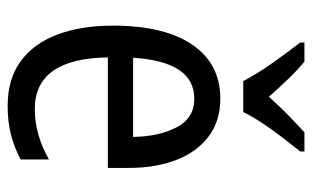

<svg xmlns="http://www.w3.org/2000/svg" viewBox="-177 -629 816 502"><g transform="rotate(90 231.0 -378.0)"><path d="M238 -546Q297 -546 337.5 -515Q378 -484 398.5 -430Q419 -376 419 -308V-252H130Q133 -61 265 -61Q332 -61 397 -98V-24Q365 -7 331.5 1.5Q298 10 257 10Q186 10 139.5 -24.5Q93 -59 70 -121Q47 -183 47 -265Q47 -400 97 -473Q147 -546 238 -546ZM238 -478Q141 -478 131 -318H338Q337 -385 313 -431.5Q289 -478 238 -478ZM192 -606Q175 -639 146 -680.5Q117 -722 91 -755V-766H141Q162 -749 186 -724Q210 -699 233 -673Q259 -702 279.5 -722Q300 -742 326 -766H376V-755Q360 -735 340 -709Q320 -683 302 -656Q284 -629 273 -606Z"/></g></svg>

Font: Noto Sans Ethiopic Cond
Style: Regular
Weight: 400
Width: 3
Designer: Monotype Design Team
Foundry: Monotype Imaging Inc.
Version: Version 2.102; ttfautohint (v1.8.4.7-5d5b)